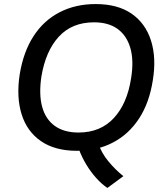

<svg xmlns="http://www.w3.org/2000/svg" viewBox="-20 -734 819 946"><path d="M509 192Q481 173 454 143Q427 113 405 76.5Q383 40 369 2L462 -33Q479 19 514.5 61.5Q550 104 588 134ZM77 -367Q95 -478 145 -555.5Q195 -633 273.5 -673.5Q352 -714 451 -714Q560 -714 628.5 -666.5Q697 -619 724 -534Q751 -449 733 -339Q716 -228 665.5 -150.5Q615 -73 537 -32Q459 9 359 9Q251 9 182 -38.5Q113 -86 86.5 -171Q60 -256 77 -367ZM184 -357Q171 -270 187.5 -208.5Q204 -147 249.5 -114Q295 -81 367 -81Q475 -81 541 -152.5Q607 -224 626 -349Q640 -435 622.5 -496.5Q605 -558 560 -591Q515 -624 443 -624Q335 -624 270 -553.5Q205 -483 184 -357Z"/></svg>

Font: Mulish ExtraLight SemiBold
Style: Italic
Weight: 600
Italic angle: -9°
Version: Version 3.603